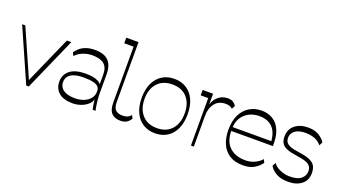

<svg xmlns="http://www.w3.org/2000/svg" viewBox="-63 -1317 3302 1870"><g transform="rotate(20 1587.5 -382.0)"><path d="M242 0 0 -548H33L256 -42H240L464 -548H510L268 0Z M930 0Q921 -40 915.5 -85Q910 -130 910 -162V-356Q910 -432 869.5 -465Q829 -498 748 -498Q693 -498 645.5 -477Q598 -456 575 -427L558 -460Q573 -483 597.5 -505Q622 -527 661 -541.5Q700 -556 756 -556Q851 -556 895.5 -509Q940 -462 940 -371V-179Q940 -136 945.5 -89Q951 -42 960 0ZM725 8Q627 8 579 -35Q531 -78 531 -148Q531 -222 586.5 -265Q642 -308 748 -308Q830 -308 874 -286Q918 -264 920 -232L917 -126Q916 -84 886 -54Q856 -24 812.5 -8Q769 8 725 8ZM730 -46Q777 -46 817.5 -61.5Q858 -77 884 -107.5Q910 -138 910 -182Q911 -212 894 -230.5Q877 -249 839.5 -257.5Q802 -266 740 -266Q681 -266 642.5 -252.5Q604 -239 585.5 -214.5Q567 -190 567 -156Q567 -124 584.5 -99Q602 -74 638.5 -60Q675 -46 730 -46Z M1219 8Q1160 8 1127.5 -25Q1095 -58 1095 -140V-714H998V-772H1125V-153Q1125 -94 1149 -70Q1173 -46 1222 -46Q1249 -46 1270.5 -54Q1292 -62 1308 -84L1325 -51Q1306 -21 1281.5 -6.5Q1257 8 1219 8Z M1578 8Q1506 8 1452.5 -25.5Q1399 -59 1369 -122.5Q1339 -186 1339 -274Q1339 -363 1369 -426Q1399 -489 1452.5 -522.5Q1506 -556 1578 -556Q1649 -556 1702.5 -522.5Q1756 -489 1785.5 -426Q1815 -363 1815 -274Q1815 -186 1785.5 -122.5Q1756 -59 1702.5 -25.5Q1649 8 1578 8ZM1578 -46Q1676 -46 1730.5 -107.5Q1785 -169 1785 -273Q1785 -377 1730.5 -437.5Q1676 -498 1578 -498Q1480 -498 1424.5 -437.5Q1369 -377 1369 -273Q1369 -170 1424.5 -108Q1480 -46 1578 -46Z M1979 -318V0H1949V-492H1871V-548H1979V-390L1971 -400Q1982 -474 2026 -515Q2070 -556 2130 -556Q2167 -556 2187 -542.5Q2207 -529 2220 -509L2201 -473Q2176 -498 2130 -498Q2057 -498 2018 -448Q1979 -398 1979 -318Z M2489 8Q2403 8 2347.5 -28Q2292 -64 2265.5 -127Q2239 -190 2239 -271Q2239 -364 2271 -427.5Q2303 -491 2358 -523.5Q2413 -556 2482 -556Q2548 -556 2598.5 -525.5Q2649 -495 2676.5 -431.5Q2704 -368 2701 -268H2261V-308H2689L2672 -270Q2672 -342 2651.5 -393Q2631 -444 2588 -471Q2545 -498 2479 -498Q2418 -498 2370.5 -472.5Q2323 -447 2296 -401Q2269 -355 2269 -291V-274Q2269 -161 2329.5 -103.5Q2390 -46 2495 -46Q2549 -46 2594 -68Q2639 -90 2661 -119L2678 -86Q2656 -52 2609.5 -22Q2563 8 2489 8Z M2958 8Q2880 8 2832 -20Q2784 -48 2763 -87L2782 -123Q2805 -89 2853.5 -67.5Q2902 -46 2954 -46Q3035 -46 3072.5 -77.5Q3110 -109 3110 -155Q3110 -184 3096.5 -204.5Q3083 -225 3048.5 -238Q3014 -251 2951 -259Q2885 -268 2846.5 -283.5Q2808 -299 2791.5 -326Q2775 -353 2775 -396Q2775 -470 2827.5 -513Q2880 -556 2964 -556Q3032 -556 3076 -529Q3120 -502 3142 -466L3123 -430Q3097 -464 3054 -481Q3011 -498 2960 -498Q2908 -498 2875.5 -484Q2843 -470 2827.5 -447Q2812 -424 2812 -396Q2812 -369 2824.5 -350Q2837 -331 2869.5 -318.5Q2902 -306 2962 -298Q3035 -288 3075.5 -270Q3116 -252 3132 -223Q3148 -194 3148 -149Q3148 -75 3096 -33.5Q3044 8 2958 8Z"/></g></svg>

Font: Savate ExtraLight
Style: Regular
Weight: 200
Designer: Max Esnée
Foundry: Plomb Type
Version: Version 2.000